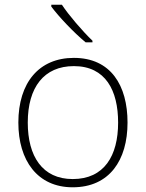

<svg xmlns="http://www.w3.org/2000/svg" viewBox="-20 -786 621 816"><path d="M243 -766H198V-758C230 -715 293 -648 344 -606H373V-613C331 -653 271 -723 243 -766ZM522 -265C522 -423 451 -540 294 -540C146 -540 58 -435 58 -265C58 -104 139 10 289 10C445 10 522 -105 522 -265ZM98 -265C98 -415 167 -505 294 -505C429 -505 482 -401 482 -265C482 -124 423 -25 289 -25C160 -25 98 -122 98 -265Z"/></svg>

Font: Noto Sans Thai Looped ExtraLight
Style: Regular
Weight: 200
Designer: Sasikarn Vongin, Ben Mitchell
Foundry: The Fontpad Ltd
Version: Version 1.001